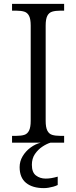

<svg xmlns="http://www.w3.org/2000/svg" viewBox="-20 -734 393 988"><path d="M42 0V-35H65Q89 -35 105 -40Q121 -45 129.5 -62Q138 -79 138 -112V-602Q138 -636 129.5 -652.5Q121 -669 105 -674Q89 -679 65 -679H42V-714H310V-679H288Q265 -679 248.5 -674Q232 -669 223.5 -652.5Q215 -636 215 -602V-112Q215 -79 223.5 -62Q232 -45 248.5 -40Q265 -35 288 -35H310V0ZM206 234Q147 234 114 207Q81 180 81 126Q81 96 96.5 70Q112 44 137 25.5Q162 7 190 0H240Q220 6 197.5 21Q175 36 159.5 59Q144 82 144 114Q144 153 165 169Q186 185 215 185Q230 185 244.5 182.5Q259 180 277 175V218Q267 223 254.5 226.5Q242 230 229.5 232Q217 234 206 234Z"/></svg>

Font: Noto Serif Tibetan Light
Style: Regular
Weight: 300
Version: Version 2.103